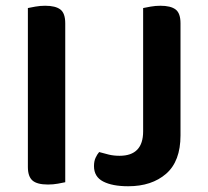

<svg xmlns="http://www.w3.org/2000/svg" viewBox="-20 -635 723 668"><path d="M147 7Q109 7 93 -7Q77 -21 77 -54V-607Q86 -609 103 -612Q120 -615 137 -615Q173 -615 190 -602Q207 -589 207 -554V-1Q198 1 181.5 4Q165 7 147 7ZM608 -164Q608 -74 558 -30.5Q508 13 426 13Q371 13 339 -3.5Q307 -20 307 -57Q307 -74 312.5 -86Q318 -98 325 -106Q342 -101 359 -97Q376 -93 396 -93Q478 -93 478 -178V-607Q487 -609 504 -612Q521 -615 538 -615Q574 -615 591 -602Q608 -589 608 -554Z"/></svg>

Font: Baloo Da 2 SemiBold
Style: Regular
Weight: 600
Designer: Noopur Datye, Sulekha Rajkumar and Ek Type
Foundry: Ek Type
Version: Version 1.640;hotconv 1.0.111;makeotfexe 2.5.65597; ttfautoh